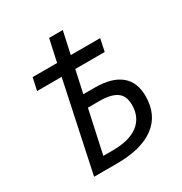

<svg xmlns="http://www.w3.org/2000/svg" viewBox="-176 -891 971 1022"><g transform="rotate(-30 309.5 -380.0)"><path d="M263.2 -71.8Q366.7 -71.8 420.4 -113.3Q474.1 -154.8 474.1 -231Q474.1 -286.6 439.5 -310.8Q404.8 -335 335 -335H263.2L206.1 -71.8ZM560.1 -234.9Q560.1 -120.6 479.7 -60.3Q399.4 0 248 0H107.9L224.1 -546.9H73.2L89.8 -623H240.2L270 -759.8H354L324.2 -623H504.9L488.8 -546.9H308.1L277.8 -409.2H348.1Q452.6 -409.2 506.3 -365.2Q560.1 -321.3 560.1 -234.9Z"/></g></svg>

Font: OpenSans-Italic
Style: Italic
Weight: 400
Italic angle: -12°
Foundry: Ascender Corporation
Version: Version 1.10